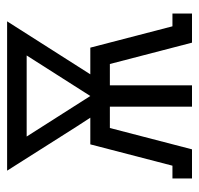

<svg xmlns="http://www.w3.org/2000/svg" viewBox="-30 -530 560 540"><g transform="rotate(-90 250.0 -260.0)"><path d="M18 0V-55H54L114 -286H189L163 -326L40 -520H460L311 -286H386L446 -55H482V0H400L340 -231H280V0H220V-231H160L100 0ZM250 -286 364 -465H136Z"/></g></svg>

Font: Iosevka Curly Slab Light
Style: Regular
Weight: 300
Monospace: yes
Designer: Belleve Invis
Foundry: Belleve Invis
Version: Version 22.1.2; ttfautohint (v1.8.4)